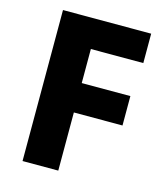

<svg xmlns="http://www.w3.org/2000/svg" viewBox="-108 -796 751 877"><g transform="rotate(15 267.5 -357.0)"><path d="M250 0H81V-714H498V-575H250V-414H480V-275H250Z"/></g></svg>

Font: Noto Sans Georgian ExtraBold
Style: Regular
Weight: 800
Designer: Monotype Design Team, Akaki Razmadze
Foundry: Google LLC
Version: Version 2.005; ttfautohint (v1.8.4.7-5d5b)